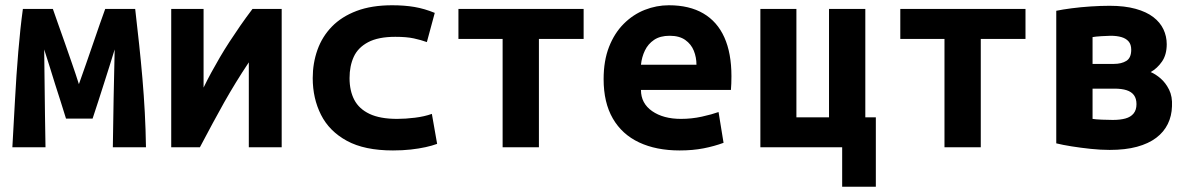

<svg xmlns="http://www.w3.org/2000/svg" viewBox="-20 -560 4520 730"><path d="M27 0Q32 -86 37 -180Q42 -274 49.5 -363.5Q57 -453 67 -526H181Q189 -502 201 -469Q213 -436 226.5 -397Q240 -358 254 -318Q268 -278 280 -240Q293 -276 307 -316.5Q321 -357 334.5 -396Q348 -435 359.5 -468.5Q371 -502 380 -526H494Q502 -457 509 -391.5Q516 -326 521.5 -262Q527 -198 530.5 -133Q534 -68 535 0H409Q410 -47 410.5 -93.5Q411 -140 412 -186.5Q413 -233 414 -279.5Q415 -326 416 -372Q406 -339 395.5 -306Q385 -273 374.5 -240Q364 -207 353.5 -174.5Q343 -142 332 -109H231Q221 -142 210.5 -174.5Q200 -207 189.5 -240Q179 -273 169 -306Q159 -339 148 -372Q149 -310 149.5 -248Q150 -186 151 -124Q152 -62 153 0Z M631 0V-526H754V-227Q768 -256 783.5 -284.5Q799 -313 816 -342Q833 -371 852.5 -401Q872 -431 893.5 -462Q915 -493 940 -526H1051V0H926V-323Q900 -284 877 -246.5Q854 -209 832.5 -171Q811 -133 788.5 -91Q766 -49 740 0Z M1474 12Q1366 12 1299 -24.5Q1232 -61 1200.5 -123.5Q1169 -186 1169 -263Q1169 -320 1187 -370.5Q1205 -421 1242 -459Q1279 -497 1336 -518.5Q1393 -540 1471 -540Q1518 -540 1556 -533.5Q1594 -527 1633 -511L1603 -400Q1581 -408 1553.5 -414Q1526 -420 1483 -420Q1418 -420 1379.5 -399.5Q1341 -379 1325 -344Q1309 -309 1309 -263Q1309 -215 1327 -180.5Q1345 -146 1385 -127Q1425 -108 1490 -108Q1522 -108 1558 -112.5Q1594 -117 1622 -127L1642 -13Q1623 -6 1598 -0.5Q1573 5 1542 8.5Q1511 12 1474 12Z M1891 0V-412H1723V-526H2199V-412H2029V0Z M2564 12Q2475 12 2410 -18.5Q2345 -49 2310 -109.5Q2275 -170 2275 -259Q2275 -329 2295.5 -381.5Q2316 -434 2351.5 -469.5Q2387 -505 2431.5 -522.5Q2476 -540 2523 -540Q2601 -540 2654 -509Q2707 -478 2734 -418Q2761 -358 2761 -270Q2761 -257 2760.5 -242.5Q2760 -228 2759 -218H2417Q2417 -167 2459.5 -137.5Q2502 -108 2569 -108Q2610 -108 2648.5 -116.5Q2687 -125 2712 -134L2731 -17Q2696 -4 2655 4Q2614 12 2564 12ZM2417 -314H2628Q2628 -342 2618 -367Q2608 -392 2585.5 -408Q2563 -424 2526 -424Q2490 -424 2467 -408.5Q2444 -393 2432 -368Q2420 -343 2417 -314Z M3182 150V0H2871V-526H3008V-114H3132V-526H3270V-114H3310V150Z M3571 0V-412H3403V-526H3879V-412H3709V0Z M4199 10Q4165 10 4127 6Q4089 2 4054.5 -3.5Q4020 -9 3996 -15V-519Q4020 -524 4054.5 -528.5Q4089 -533 4127 -535.5Q4165 -538 4199 -538Q4256 -538 4297.5 -526.5Q4339 -515 4365 -495Q4391 -475 4403.5 -448.5Q4416 -422 4416 -392Q4416 -352 4398 -326Q4380 -300 4355 -286Q4374 -278 4393 -261.5Q4412 -245 4425 -219Q4438 -193 4436 -156Q4435 -119 4420 -88.5Q4405 -58 4376 -36Q4347 -14 4303 -2Q4259 10 4199 10ZM4211 -104Q4239 -104 4259 -109.5Q4279 -115 4290 -128.5Q4301 -142 4301 -164Q4301 -185 4291.5 -198Q4282 -211 4263.5 -217Q4245 -223 4217 -223H4134V-108Q4145 -106 4170 -105Q4195 -104 4211 -104ZM4134 -317H4215Q4244 -317 4262.5 -328.5Q4281 -340 4281 -371Q4281 -391 4271 -402.5Q4261 -414 4243.5 -419Q4226 -424 4203 -424Q4192 -424 4168.5 -422.5Q4145 -421 4134 -419Z"/></svg>

Font: Ubuntu Sans Mono
Style: Regular
Weight: 400
Monospace: yes
Designer: Dalton Maag Ltd
Foundry: Dalton Maag Ltd
Version: Version 1.006